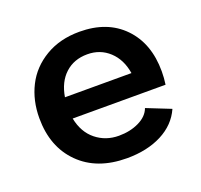

<svg xmlns="http://www.w3.org/2000/svg" viewBox="-97 -619 772 738"><g transform="rotate(-20 289.0 -250.0)"><path d="M304.2 9.8Q181.6 9.8 110.4 -61.3Q39.1 -132.3 39.1 -250Q39.1 -322.3 68.6 -380.6Q98.1 -439 157.5 -474.4Q216.8 -509.8 296.9 -509.8Q410.6 -509.8 476.8 -441.4Q543 -373 543 -258.8Q543 -231.4 539.1 -205.1H159.2Q170.9 -146 210.7 -114Q250.5 -82 304.2 -82Q350.6 -82 386.7 -99.6Q422.9 -117.2 434.1 -147.9L532.2 -108.9Q506.8 -51.8 446.8 -21Q386.7 9.8 304.2 9.8ZM159.2 -292H431.2Q421.9 -350.1 385.3 -384Q348.6 -418 295.9 -418Q241.2 -418 205.1 -384.8Q168.9 -351.6 159.2 -292Z"/></g></svg>

Font: Human Sans Medium
Style: Regular
Weight: 500
Designer: Tim Radville
Foundry: Continuum
Version: Version 1.000;FEAKit 1.0